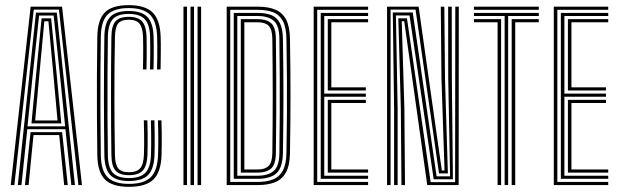

<svg xmlns="http://www.w3.org/2000/svg" viewBox="-20 -722 2417 749"><path d="M21.9 0 99.5 -696H222.1L299.8 0H285.8L209.9 -684.5H111.7L36 0ZM77.3 0 99.3 -206.6H222.3L244.4 0H230.3L210.9 -195.2H110.7L91.5 0ZM49.4 0 120.3 -672.9H201.5L272.3 0H258.2L235.2 -217.9H86.5L63.6 0ZM87.3 -229.3H234.1L214.9 -418.7L189.3 -661.4H132.5L106.5 -418.7ZM102.7 -240.7 119.6 -418.7 142.3 -650.6H179.5L202.3 -418.7L219.1 -240.7ZM117.2 -252.1H204.4L189.4 -418.7L168.9 -639.1H152.9L132.4 -418.7Z M483 6.8Q417.6 6.8 389.1 -22.1Q360.6 -51.1 359.6 -116.8Q358.6 -191.1 358.2 -267.9Q357.7 -344.7 358.1 -422.6Q358.4 -500.6 359.6 -578.7Q360.6 -644.4 388.7 -673.2Q416.8 -701.9 482 -701.9Q546.3 -701.9 575.5 -673.2Q604.7 -644.5 606.7 -578.7Q607.2 -567.7 607.3 -551Q607.4 -534.3 607.2 -515.8Q607.1 -497.2 606.9 -480.1Q606.8 -463 606.3 -451.1H592.6Q593.1 -467.9 593.4 -492.2Q593.6 -516.4 593.6 -540Q593.5 -563.7 593 -578.3Q591 -638.6 565.3 -664.5Q539.6 -690.5 482 -690.5Q425.4 -690.5 399.8 -665Q374.2 -639.5 373.3 -578.6Q372.4 -512.8 371.9 -438Q371.4 -363.2 371.8 -282.2Q372.2 -201.2 373.3 -117Q374.2 -56.8 399.7 -30.7Q425.2 -4.6 483 -4.6Q541.2 -4.6 567.8 -30.4Q594.4 -56.3 596.5 -117.1Q597.6 -148.6 597.5 -183.1Q597.4 -217.7 596.1 -252.6H609.8Q610.6 -227.6 610.9 -204.3Q611.2 -180.9 611 -159Q610.9 -137.1 610.2 -116.7Q608 -50.7 578.5 -21.9Q548.9 6.8 483 6.8ZM483 -15.9Q432.3 -15.9 410.1 -39.3Q387.9 -62.6 387.1 -117.5Q386.4 -171.8 385.9 -228.9Q385.4 -286 385.4 -344.6Q385.4 -403.2 385.8 -462Q386.1 -520.8 387.1 -578.3Q387.9 -632.7 409.7 -655.9Q431.4 -679.1 482 -679.1Q532.3 -679.1 554.9 -655.9Q577.5 -632.8 579.2 -578.1Q579.7 -564.8 579.8 -541.1Q579.9 -517.5 579.6 -492.7Q579.3 -467.9 578.8 -451.1H565.1Q565.7 -470.4 565.9 -493Q566.2 -515.7 566.1 -537.9Q566 -560.1 565.5 -577.7Q564.2 -626.3 544.8 -647Q525.4 -667.7 482 -667.7Q438.6 -667.7 420.1 -647.4Q401.6 -627 400.8 -578.3Q399.9 -507.6 399.4 -429.7Q399 -351.8 399.3 -272.2Q399.7 -192.7 400.8 -117Q401.6 -68.3 420.4 -47.8Q439.1 -27.4 482.9 -27.4Q526.8 -27.4 547 -47.7Q567.2 -68.1 569 -117.9Q569.7 -136.8 569.8 -158.9Q569.9 -181.1 569.6 -204.8Q569.3 -228.6 568.6 -252.6H582.4Q583 -227.6 583.3 -204.3Q583.6 -181.1 583.5 -159.4Q583.4 -137.7 582.7 -117.5Q580.7 -62.5 557.7 -39.2Q534.8 -15.9 483 -15.9ZM482.9 -38.7Q447.2 -38.7 431.2 -56Q415.1 -73.3 414.6 -117.1Q413.9 -170.2 413.4 -227.7Q413 -285.2 413 -344.7Q413 -404.2 413.3 -463.3Q413.7 -522.4 414.6 -578.3Q415.1 -621.1 430.5 -638.7Q445.9 -656.3 482 -656.3Q519.5 -656.3 535 -637.8Q550.5 -619.3 551.8 -577.4Q552.2 -561.1 552.2 -538.3Q552.2 -515.5 552.1 -492.3Q551.9 -469.1 551.4 -451.1H537.6Q538.2 -470.1 538.4 -492.9Q538.7 -515.7 538.6 -537.8Q538.5 -559.9 538 -576.6Q536.8 -614.4 524.2 -629.7Q511.5 -645 482 -645Q452 -645 440.5 -629.8Q429.1 -614.6 428.4 -578.2Q427.2 -514.9 426.7 -456.6Q426.3 -398.2 426.3 -342.3Q426.3 -286.4 426.8 -230.7Q427.4 -175.1 428.4 -117.1Q429.1 -80.8 440.9 -65.4Q452.7 -50.1 482.9 -50.1Q512.8 -50.1 526.4 -65.2Q540.1 -80.3 541.5 -119Q542.2 -136.6 542.3 -158.8Q542.4 -180.9 542.1 -205.1Q541.8 -229.2 541.1 -252.6H554.8Q555.6 -228.3 555.9 -204.6Q556.2 -180.9 556 -158.9Q555.9 -136.9 555.3 -118.3Q553.6 -75 537.2 -56.9Q520.9 -38.7 482.9 -38.7Z M750.7 0V-696H764.5V0ZM695.7 0V-696H709.4V0ZM723.2 0V-696H736.9V0Z M864.4 0V-696H985.6Q1026.7 -696 1054.2 -684.4Q1081.8 -672.9 1096.1 -645.6Q1110.5 -618.3 1111.2 -570.8Q1112.2 -514.2 1112.7 -459.8Q1113.2 -405.4 1113.2 -351.3Q1113.2 -297.2 1112.7 -241.2Q1112.2 -185.3 1111.2 -125.6Q1110.5 -76.6 1095.5 -49.4Q1080.6 -22.1 1052.7 -11Q1024.7 0 985 0ZM878.2 -12.2H985Q1020.8 -12.2 1045.6 -22.2Q1070.3 -32.2 1083.5 -57Q1096.8 -81.7 1097.4 -125.9Q1098.9 -202.9 1099.3 -274.6Q1099.7 -346.3 1099.3 -418.9Q1098.9 -491.4 1097.4 -570.5Q1096.8 -614.6 1083.8 -639.3Q1070.7 -664 1046.1 -673.9Q1021.5 -683.8 985.6 -683.8H878.2ZM891.9 -24.4V-671.6H985.6Q1016.9 -671.6 1038.5 -663Q1060.1 -654.3 1071.6 -632.3Q1083 -610.2 1083.7 -570.4Q1084.7 -512.7 1085.2 -458.1Q1085.7 -403.5 1085.7 -349.6Q1085.7 -295.8 1085.2 -240.4Q1084.7 -185.1 1083.7 -126Q1082.5 -67.7 1058.4 -46Q1034.2 -24.4 985 -24.4ZM905.7 -36.5H985Q1024.5 -36.5 1047 -54.6Q1069.5 -72.6 1069.9 -125.6Q1071 -204.6 1071.3 -275.5Q1071.6 -346.4 1071.3 -418.1Q1071 -489.7 1069.9 -570.8Q1069.5 -623 1047.6 -641.3Q1025.7 -659.5 985.6 -659.5H905.7ZM919.4 -48.7V-647.3H985.6Q1018.8 -647.3 1037.3 -631.9Q1055.7 -616.5 1056.2 -570.8Q1057.2 -492.8 1057.6 -421.1Q1057.9 -349.4 1057.6 -277.3Q1057.3 -205.2 1056.2 -125.6Q1055.7 -80.4 1037.6 -64.5Q1019.4 -48.7 985 -48.7ZM933.2 -60.8H985Q1014.3 -60.8 1028.1 -74.9Q1042 -89 1042.4 -125.6Q1043 -187.2 1043.5 -242Q1043.9 -296.9 1043.9 -349.5Q1043.9 -402.1 1043.5 -456.3Q1043 -510.6 1042.4 -570.9Q1042 -607.7 1028 -621.4Q1014.1 -635.2 985.6 -635.2H933.2Z M1203.7 0V-696H1415.9V-683.8H1217.4V-12.2H1415.9V0ZM1258.7 -48.7V-332.5H1407.2V-320.3H1272.5V-60.8H1415.9V-48.7ZM1231.2 -24.4V-671.6H1415.9V-659.5H1244.9V-356.9H1407.2V-344.7H1244.9V-36.5H1415.9V-24.4ZM1258.7 -369V-647.3H1415.9V-635.2H1272.5V-381.2H1407.2V-369Z M1489.9 0V-696H1613.1L1653 -413.1L1703.6 -56.9H1714.2L1702.2 -415L1699.5 -696H1713.3L1716 -415L1727.2 -45.5H1692.6L1601.1 -684.6H1503.7V0ZM1517.4 0V-298.2L1512.3 -673.3H1590.1L1683.2 -34.2H1735.8L1728.6 -415L1728.2 -696H1742.3L1742.7 -415L1746.8 -22.7H1671.8L1577.6 -661.8H1524.5L1531.2 -298.2V0ZM1546.1 0 1543.7 -298.2 1533.9 -650.5H1567.6L1660 -11.4H1755.4L1756.1 -696H1769.8L1769.2 0H1646.7L1604.7 -299.1L1556.9 -639.1H1547.2L1557.5 -298.2L1559.9 0Z M1948.6 0V-659.5H1828.8V-671.6H2081.8V-659.5H1962.3V0ZM1921.1 0V-635.2H1828.8V-647.3H1934.9V0ZM1976.1 0V-647.3H2081.8V-635.2H1989.9V0ZM1828.8 -683.8V-696H2081.8V-683.8Z M2140.4 0V-696H2352.7V-683.8H2154.2V-12.2H2352.7V0ZM2195.4 -48.7V-332.5H2343.9V-320.3H2209.2V-60.8H2352.7V-48.7ZM2167.9 -24.4V-671.6H2352.7V-659.5H2181.7V-356.9H2343.9V-344.7H2181.7V-36.5H2352.7V-24.4ZM2195.4 -369V-647.3H2352.7V-635.2H2209.2V-381.2H2343.9V-369Z"/></svg>

Font: Big Shoulders Inline Display SC Thin
Style: Regular
Weight: 100
Designer: Patric King
Foundry: XO Type Co
Version: Version 2.002